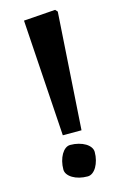

<svg xmlns="http://www.w3.org/2000/svg" viewBox="-119 -815 551 877"><g transform="rotate(-15 156.5 -376.5)"><path d="M83 -48.3Q83 -68.4 87.6 -86.7Q92.3 -105 100.3 -118.9Q108.4 -132.8 119.1 -140.9Q129.9 -148.9 142.1 -148.9Q163.1 -148.9 181.4 -144Q199.7 -139.2 213.1 -131.1Q226.6 -123 234.4 -112.1Q242.2 -101.1 242.2 -88.9Q242.2 -68.8 237.5 -51Q232.9 -33.2 224.9 -19.3Q216.8 -5.4 205.8 2.7Q194.8 10.7 182.6 10.7Q161.6 10.7 143.6 6.1Q125.5 1.5 112.1 -6.6Q98.6 -14.6 90.8 -25.4Q83 -36.1 83 -48.3ZM85.4 -752 235.4 -762.7 245.1 -752 209.5 -200.2H121.1Z"/></g></svg>

Font: Noticia Text
Style: Bold
Weight: 700
Designer: JM Sole
Foundry: JM Sole
Version: Version 1.003